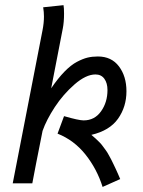

<svg xmlns="http://www.w3.org/2000/svg" viewBox="-20 -717 558 751"><path d="M230.5 -262.7Q288.1 -246.1 307.1 -246.1Q350.1 -246.1 375.2 -281.5Q400.4 -316.9 400.4 -364.7Q400.4 -392.1 388.2 -408.9Q376 -425.8 353.5 -425.8Q316.4 -425.8 271.7 -387Q227.1 -348.1 194.3 -298.1Q161.6 -248 146.5 -205.1Q116.2 -53.7 106.4 0H29.8L146.5 -599.6Q151.9 -627.4 151.9 -652.3Q151.9 -669.9 148.9 -688.5L228.5 -696.8Q230.5 -686 230.5 -663.1Q230.5 -630.4 225.6 -605.5L180.2 -371.6Q207 -411.1 232.4 -437Q257.8 -462.9 281 -475.1Q304.2 -487.3 322.5 -491.7Q340.8 -496.1 362.8 -496.1Q416 -496.1 445.3 -457.3Q474.6 -418.5 474.6 -359.9Q474.6 -299.3 441.7 -252.7Q408.7 -206.1 337.4 -189.5Q346.2 -182.6 354.5 -174.6Q362.8 -166.5 369.4 -160.2Q376 -153.8 383.3 -143.6Q390.6 -133.3 394.8 -127.9Q398.9 -122.6 405.8 -109.9Q412.6 -97.2 415 -93Q417.5 -88.9 424.3 -74Q431.2 -59.1 432.9 -55.9Q434.6 -52.7 441.9 -35.9Q449.2 -19 450.2 -16.6L381.3 14.2Q359.4 -55.7 314.7 -112.1Q270 -168.5 205.1 -194.3Z"/></svg>

Font: Fantasque Sans Mono
Style: Italic
Weight: 400
Italic angle: -11°
Monospace: yes
Designer: Jany Belluz
Version: Version 1.8.0 ; ttfautohint (v1.8.2)